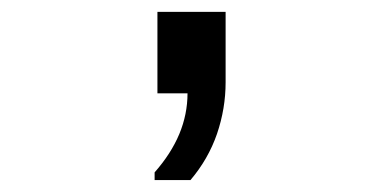

<svg xmlns="http://www.w3.org/2000/svg" viewBox="-20 -156 640 321"><path d="M238.5 145V132.2Q266 101 279.8 68Q293.5 35 293.5 0H243.2V-136.2H357.2V-18.5Q357.2 25.5 342.8 67.8Q328.2 110 298.5 145Z"/></svg>

Font: Chivo Mono Medium
Style: Regular
Weight: 500
Monospace: yes
Designer: Hector Gatti
Foundry: Omnibus-Type
Version: Version 1.008